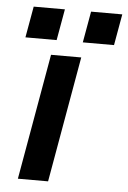

<svg xmlns="http://www.w3.org/2000/svg" viewBox="-51 -722 505 760"><g transform="rotate(5 202.0 -342.0)"><path d="M280 -684H404L382 -560H258ZM52 -684H176L154 -560H30ZM137 -500H257L169 0H49Z"/></g></svg>

Font: Overused Grotesk SemiBold
Style: Italic
Weight: 600
Italic angle: -10°
Version: Version 0.003